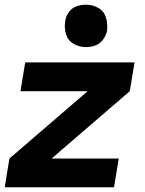

<svg xmlns="http://www.w3.org/2000/svg" viewBox="-20 -795 616 815"><path d="M0 0H464L484 -122H199L531 -408L551 -530H87L67 -408H352L20 -122ZM345 -595Q365 -595 384.5 -602Q404 -609 417 -626.5Q430 -644 434 -663Q438 -692 430 -719.5Q422 -747 398 -761Q374 -775 345 -775Q325 -775 305.5 -768.5Q286 -762 273 -744.5Q260 -727 257 -707Q252 -678 260 -650.5Q268 -623 292.5 -609Q317 -595 345 -595Z"/></svg>

Font: Iosevka Sparkle Heavy Oblique
Style: Regular
Weight: 900
Italic angle: -9°
Designer: Belleve Invis
Foundry: Belleve Invis
Version: Version 4.5.0; ttfautohint (v1.8.3)